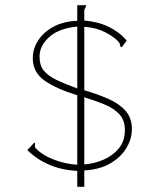

<svg xmlns="http://www.w3.org/2000/svg" viewBox="-20 -671 590 738"><path d="M277 47V-14Q218 -17 170 -37.5Q122 -58 85 -94L112 -123Q116 -120 114.5 -113Q113 -106 116 -103Q141 -75 187 -57.5Q233 -40 277 -38V-305Q200 -328 153 -360Q106 -392 106 -447Q106 -484 127 -516Q148 -548 186 -568.5Q224 -589 277 -591V-651H310Q311 -650 311 -648Q311 -646 308 -641.5Q305 -637 304 -630V-592Q356 -588 397.5 -568Q439 -548 467 -515L448 -489Q442 -491 441.5 -497.5Q441 -504 436 -510Q419 -529 384.5 -547Q350 -565 304 -568V-324Q356 -309 397.5 -290.5Q439 -272 463 -244.5Q487 -217 487 -175Q487 -137 465.5 -101.5Q444 -66 403 -42.5Q362 -19 304 -16V47ZM277 -331V-569Q206 -562 169 -528.5Q132 -495 132 -454Q132 -420 148 -400Q164 -380 196 -364.5Q228 -349 277 -331ZM304 -39Q343 -42 378.5 -57.5Q414 -73 437 -101Q460 -129 460 -171Q460 -208 440 -230.5Q420 -253 385 -268Q350 -283 304 -297Z"/></svg>

Font: Inconsolata SemiExpanded ExtraLight
Style: Regular
Weight: 200
Width: 6
Monospace: yes
Designer: Raph Levien, Cyreal, Brenton Simpson
Foundry: Raph Levien, Cyreal, Google
Version: Version 3.001; ttfautohint (v1.8.2.53-6de2)